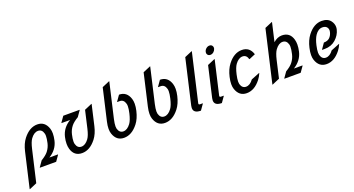

<svg xmlns="http://www.w3.org/2000/svg" viewBox="-56 -1531 4660 2525"><g transform="rotate(-20 2274.5 -268.5)"><path d="M32.2 219.7 145 -268.6Q168.5 -370.6 218.3 -434.1Q306.6 -546.9 415.5 -546.9Q522.5 -546.9 559.6 -434.1Q569.3 -404.3 569.3 -365.7Q569.3 -323.2 557.1 -268.6Q529.8 -150.4 418 -83H538.6L537.6 -78.1L482.9 0H254.4L255.4 -4.9L310.1 -83Q378.9 -124.5 409.2 -163.1Q446.3 -210.9 459.5 -268.6Q473.1 -328.6 473.1 -366.2Q473.1 -385.7 469.2 -399.4Q452.6 -463.9 396 -463.9Q340.3 -463.9 293 -398.9Q264.2 -359.4 243.2 -268.6L140.1 175.8L37.1 219.7Z M1181.6 -556.6 1115.2 -268.6Q1091.8 -166.5 1042 -103Q953.6 9.8 845.2 9.8Q733.4 9.8 701.2 -103Q691.9 -135.7 691.9 -174.3Q691.9 -218.3 703.6 -268.6Q731.4 -387.2 842.8 -454.1H722.2L723.1 -459L777.8 -537.1H1006.3L1005.4 -532.2L950.7 -454.1Q882.3 -413.1 851.6 -374Q814.9 -327.1 801.3 -268.6Q787.6 -209.5 787.6 -171.9Q787.6 -151.9 791.5 -137.7Q809.1 -73.2 864.7 -73.2Q919.9 -73.2 967.3 -137.7Q996.6 -177.7 1017.6 -268.6L1073.7 -512.7L1176.8 -556.6Z M1393.6 -712.9 1496.6 -756.8H1501.5L1388.7 -268.6Q1375 -207.5 1375 -169.9Q1375 -151.4 1378.4 -137.7Q1397 -73.2 1451.7 -73.2Q1506.8 -73.2 1554.2 -137.7Q1584 -178.2 1605 -268.6Q1618.7 -327.6 1618.7 -365.2Q1618.7 -385.3 1614.7 -399.4Q1597.2 -463.4 1542.5 -463.9H1504.9L1506.3 -468.8L1561 -546.9Q1669.4 -546.9 1705.1 -434.1Q1714.8 -403.3 1714.8 -364.7Q1714.8 -321.3 1702.6 -268.6Q1678.7 -166 1629.4 -103Q1541 9.8 1432.1 9.8Q1325.7 9.8 1288.1 -103Q1278.3 -132.3 1278.3 -170.4Q1278.3 -213.4 1291 -268.6Z M1966.3 -712.9 2069.3 -756.8H2074.2L1961.4 -268.6Q1947.8 -207.5 1947.8 -169.9Q1947.8 -151.4 1951.2 -137.7Q1969.7 -73.2 2024.4 -73.2Q2079.6 -73.2 2127 -137.7Q2156.7 -178.2 2177.7 -268.6Q2191.4 -327.6 2191.4 -365.2Q2191.4 -385.3 2187.5 -399.4Q2169.9 -463.4 2115.2 -463.9H2077.6L2079.1 -468.8L2133.8 -546.9Q2242.2 -546.9 2277.8 -434.1Q2287.6 -403.3 2287.6 -364.7Q2287.6 -321.3 2275.4 -268.6Q2251.5 -166 2202.1 -103Q2113.8 9.8 2004.9 9.8Q1898.4 9.8 1860.8 -103Q1851.1 -132.3 1851.1 -170.4Q1851.1 -213.4 1863.8 -268.6Z M2502 19.5Q2399.9 19.5 2399.9 -53.7Q2399.9 -67.9 2403.8 -85L2548.8 -712.9L2651.9 -756.8H2656.7L2501.5 -85Q2496.6 -63.5 2520 -63.5H2557.6L2556.6 -58.6Z M2825.7 -687Q2831.5 -711.9 2852.5 -729.5Q2873.5 -747.1 2898.4 -747.1Q2923.3 -747.1 2936 -729.5Q2945.3 -716.8 2945.3 -701.7Q2945.3 -695.8 2943.4 -687Q2936 -661.1 2916.5 -645Q2895 -627.4 2870.1 -627.4Q2845.7 -627.4 2832.5 -645.5Q2823.7 -657.2 2823.7 -671.4Q2823.7 -678.2 2825.7 -687ZM2794.9 19.5Q2692.9 19.5 2692.9 -53.7Q2692.9 -67.9 2696.8 -85L2795.4 -512.7L2898.4 -556.6H2903.3L2794.4 -85Q2789.6 -63.5 2813 -63.5H2850.6L2849.6 -58.6Z M3392.6 -184.1Q3373 -137.2 3346.2 -103Q3258.3 9.8 3148.9 9.8Q3042.5 9.8 3004.9 -103Q2995.1 -132.3 2995.1 -170.4Q2995.1 -214.8 3007.8 -268.6Q3030.3 -368.2 3081.1 -434.1Q3168 -546.9 3277.8 -546.9Q3387.2 -546.9 3421.9 -435.5L3336.4 -399.4H3331.5Q3314 -463.9 3258.3 -463.9Q3203.1 -463.9 3155.8 -399.4Q3126 -358.4 3105.5 -268.6Q3091.8 -208 3091.8 -170.4Q3091.8 -151.4 3095.2 -137.7Q3113.8 -73.2 3168.5 -73.2Q3224.1 -73.2 3271 -137.7L3387.7 -184.1Z M3502 19.5 3670.9 -712.9 3773.9 -756.8H3778.8L3718.8 -496.1Q3775.4 -546.9 3838.4 -546.9Q3951.2 -546.9 3982.4 -434.1Q3991.2 -402.3 3991.2 -365.2Q3991.2 -320.8 3979 -268.6Q3951.7 -151.4 3839.8 -83H3960.4L3959.5 -78.1L3904.8 0H3676.3L3677.2 -4.9L3731.9 -83Q3801.3 -124.5 3831.1 -163.1Q3868.2 -210.9 3881.3 -268.6Q3895.5 -330.1 3895.5 -368.2Q3895.5 -386.7 3892.1 -399.4Q3874.5 -463.9 3818.4 -463.9Q3763.7 -463.9 3716.3 -399.4Q3687 -359.4 3666 -268.6L3609.9 -24.4L3506.8 19.5Z M4510.3 -184.1Q4490.7 -137.2 4463.9 -103Q4376 9.8 4266.6 9.8Q4160.2 9.8 4122.6 -103Q4112.8 -132.3 4112.8 -170.4Q4112.8 -215.3 4125.5 -268.6Q4147.9 -368.2 4198.7 -434.1Q4285.6 -546.9 4395.5 -546.9Q4479 -546.9 4518.6 -494.6Q4549.3 -454.1 4549.3 -407.7Q4549.3 -390.1 4544.9 -372.1Q4526.9 -297.4 4463.9 -241.7Q4401.4 -186.5 4309.6 -186.5H4272L4273.4 -191.4L4327.6 -269.5Q4380.4 -269.5 4409.7 -297.9Q4438.5 -325.7 4450.2 -373Q4453.1 -384.8 4453.1 -395.5Q4453.1 -419.4 4439.9 -436.5Q4420.4 -463.9 4376 -463.9Q4316.4 -463.9 4273.4 -399.4Q4242.2 -352.5 4223.1 -268.6Q4209.5 -208 4209.5 -170.4Q4209.5 -151.4 4212.9 -137.7Q4231.4 -73.2 4286.1 -73.2Q4341.8 -73.2 4388.7 -137.7L4505.4 -184.1Z"/></g></svg>

Font: Nova Script
Style: Regular
Weight: 400
Italic angle: -13°
Version: Version 2.001